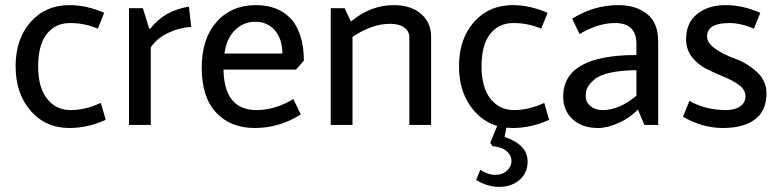

<svg xmlns="http://www.w3.org/2000/svg" viewBox="-20 -488 3043 750"><path d="M251 -468Q318 -468 387 -438L362 -376Q311 -398 253.5 -398Q196 -398 162.5 -355Q129 -312 129 -229Q129 -146 164 -102Q199 -58 256 -58Q313 -58 374 -86L393 -20Q323 12 251 12Q158 12 99.5 -55.5Q41 -123 41 -229.5Q41 -336 99.5 -402Q158 -468 251 -468Z M484 -456H538L563 -376H567Q622 -447 718 -462L727 -383Q680 -380 636 -359Q592 -338 569 -303V0H484Z M982 -58Q1054 -58 1126 -101L1155 -41Q1071 12 975.5 12Q880 12 824 -48.5Q768 -109 768 -223Q768 -337 826 -402.5Q884 -468 980 -468Q1067 -468 1117 -414Q1138 -392 1152.5 -350Q1167 -308 1167 -251L1136 -216H853Q856 -58 982 -58ZM857 -279H1083Q1083 -335 1054 -369Q1025 -403 977.5 -403Q930 -403 897 -369.5Q864 -336 857 -279Z M1664 -345V0H1579V-341Q1579 -367 1558.5 -381Q1538 -395 1504 -395Q1433 -395 1357 -344V0H1272V-456H1326L1351 -404Q1428 -468 1518 -468Q1585 -468 1624.5 -434Q1664 -400 1664 -345Z M1983 -468Q2050 -468 2119 -438L2094 -376Q2043 -398 1985.5 -398Q1928 -398 1894.5 -355Q1861 -312 1861 -229Q1861 -146 1896 -102Q1931 -58 1988 -58Q2045 -58 2106 -86L2125 -20Q2055 12 1983 12Q1890 12 1831.5 -55.5Q1773 -123 1773 -229.5Q1773 -336 1831.5 -402Q1890 -468 1983 -468ZM2041 143Q2041 188 2009 215Q1977 242 1930.5 242Q1884 242 1840 215L1856 175Q1886 195 1914.5 195Q1943 195 1960.5 178.5Q1978 162 1978 140.5Q1978 119 1959 102.5Q1940 86 1904 83L1895 70L1927 -8H1962L1951 47Q2041 77 2041 143Z M2466 -273V-317Q2466 -398 2382 -398Q2316 -398 2244 -355L2215 -415Q2299 -468 2396 -468Q2464 -468 2507.5 -433.5Q2551 -399 2551 -327V0H2497L2472 -60Q2440 -27 2396 -7.5Q2352 12 2316 12Q2254 12 2217 -22Q2180 -56 2180 -111Q2180 -273 2466 -273ZM2335 -58Q2398 -58 2466 -114V-214Q2340 -212 2300 -176Q2281 -159 2274.5 -145.5Q2268 -132 2268 -110.5Q2268 -89 2286.5 -73.5Q2305 -58 2335 -58Z M2925 -376Q2874 -398 2829 -398Q2742 -398 2742 -345Q2742 -299 2858 -256Q2901 -240 2937.5 -206Q2974 -172 2974 -124Q2974 -55 2929 -21.5Q2884 12 2804 12Q2724 12 2648 -32L2673 -94Q2736 -58 2816 -58Q2850 -58 2871 -72.5Q2892 -87 2892 -112Q2892 -137 2868 -155Q2844 -173 2810 -187Q2776 -201 2742 -217.5Q2708 -234 2684 -264Q2660 -294 2660 -335Q2660 -399 2703.5 -433.5Q2747 -468 2814 -468Q2881 -468 2950 -438Z"/></svg>

Font: Average Sans
Style: Regular
Weight: 400
Designer: Eduardo Rodriguez Tunni
Foundry: Eduardo Rodriguez Tunni
Version: Version 1.001